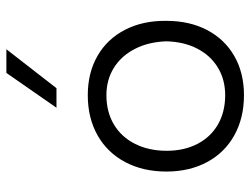

<svg xmlns="http://www.w3.org/2000/svg" viewBox="-113 -675 800 614"><g transform="rotate(-90 287.0 -368.0)"><path d="M45.4 -235.8Q45.4 -310.5 75.7 -367.7Q106 -424.8 161.4 -456.1Q216.8 -487.3 289.6 -487.3Q361.3 -487.3 415.5 -456.1Q469.7 -424.8 499 -367.7Q528.3 -310.5 527.3 -235.8Q527.3 -161.6 497.8 -105.5Q468.3 -49.3 414.6 -18.6Q360.8 12.2 289.6 12.2Q216.8 12.2 161.4 -18.6Q106 -49.3 75.7 -105.7Q45.4 -162.1 45.4 -235.8ZM461.9 -235.8Q460 -293 437.7 -336.4Q415.5 -379.9 377.2 -403.8Q338.9 -427.7 289.6 -427.7Q236.3 -427.7 196 -403.8Q155.8 -379.9 133.8 -335.9Q111.8 -292 111.8 -234.9Q111.8 -179.2 133.8 -136.7Q155.8 -94.2 196 -71Q236.3 -47.9 289.6 -47.9Q339.4 -47.9 377.9 -71.3Q416.5 -94.7 438.5 -137.2Q460.4 -179.7 461.9 -235.8ZM360.8 -747.6H436.5L312 -587.4H249.5Z"/></g></svg>

Font: Selawik Semilight
Style: Regular
Weight: 300
Designer: Aaron Bell
Foundry: Microsoft Corporation
Version: Version 1.01